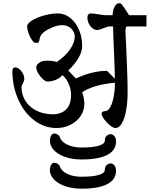

<svg xmlns="http://www.w3.org/2000/svg" viewBox="-20 -710 915 1174"><path d="M875.5 -548.3H754.9Q747.1 -542.5 747.1 -517.6Q748 -499.5 751.2 -433.3Q754.4 -367.2 757.3 -284.2Q760.3 -201.2 760.3 -146Q760.3 -86.4 751.5 -36.6Q742.7 13.2 725.8 43Q709 72.8 685.5 72.8Q672.9 72.8 652.3 56.4Q631.8 40 616.5 18.6Q601.1 -2.9 601.1 -17.1Q601.1 -22.5 608.2 -26.6Q615.2 -30.8 625 -30.8Q640.6 -30.8 653.8 -54.2Q667 -77.6 674.8 -117.4Q682.6 -157.2 682.6 -204.1H680.7Q613.8 -197.8 562.5 -182.4Q511.2 -167 483.4 -146H482.4Q495.6 -106.9 495.6 -75.7Q495.6 -34.2 472.7 -0.2Q449.7 33.7 410.6 53.2Q371.6 72.8 326.2 72.8Q250 72.8 188.2 25.1Q126.5 -22.5 91.1 -102.5Q55.7 -182.6 55.7 -276.9Q55.7 -287.6 60.1 -292.7Q64.5 -297.9 74.7 -297.9Q84.5 -297.9 97.4 -288.1Q110.4 -278.3 119.4 -261.7Q128.4 -245.1 128.4 -226.1Q128.4 -220.2 126.2 -214.4Q124 -208.5 119.1 -199.2Q111.3 -183.6 111.3 -177.2Q111.3 -132.8 134.5 -94.7Q157.7 -56.6 201.7 -33.9Q245.6 -11.2 304.2 -11.2Q353 -11.2 383.8 -40.3Q414.6 -69.3 414.6 -130.9Q414.6 -164.1 399.9 -197.8Q385.3 -231.4 362.8 -249.5H360.8Q345.7 -231.9 320.3 -221.7Q294.9 -211.4 270 -211.4Q258.8 -211.4 242.2 -226.3Q225.6 -241.2 213.6 -261.7Q201.7 -282.2 201.7 -297.9Q201.7 -308.6 210.2 -318.1Q218.8 -327.6 232.4 -333.3Q246.1 -338.9 261.2 -338.9Q309.1 -338.9 325.2 -331.1H327.6Q380.4 -367.2 408.7 -408.9Q437 -450.7 437 -485.4Q437 -504.9 426.8 -521.2Q416.5 -537.6 399.2 -546.9Q381.8 -556.2 361.3 -556.2Q338.9 -556.2 320.8 -550.3Q302.7 -544.4 274.9 -530.8Q252.9 -519.5 241.5 -507.8Q230 -496.1 226.6 -487.1Q223.1 -478 221.2 -466.3Q219.2 -455.6 215.8 -451.4Q212.4 -447.3 199.7 -447.3Q188 -447.3 175.5 -465.1Q163.1 -482.9 154.5 -507.1Q146 -531.2 146 -548.3Q146 -566.9 176.5 -585.4Q207 -604 251.2 -616Q295.4 -627.9 332.5 -627.9Q375 -627.9 409.2 -600.8Q443.4 -573.7 462.9 -528.3Q482.4 -482.9 482.4 -430.2Q482.4 -393.6 460.2 -356Q438 -318.4 397.5 -278.8L442.9 -231H445.8Q544.9 -276.9 634.3 -276.9L679.7 -231H682.6Q682.6 -251.5 680.4 -306.2Q678.2 -360.8 677.2 -386.2Q671.4 -517.1 671.4 -548.3H651.9Q644 -548.3 635.3 -545.7Q626.5 -543 611.3 -537.1Q597.2 -531.7 589.1 -529.1Q581.1 -526.4 574.2 -526.4Q560.5 -526.4 546.6 -536.6Q532.7 -546.9 523.7 -564.5Q514.6 -582 514.6 -602.1Q514.6 -627.9 536.6 -627.9Q549.3 -627.9 583.5 -622.1Q616.7 -617.2 625 -617.2H668.9Q668.9 -647 680.4 -668.7Q691.9 -690.4 710 -690.4Q718.3 -690.4 726.1 -680.9Q733.9 -671.4 749.5 -647.5Q760.3 -629.4 769 -617.2H875.5ZM311 106.4Q323.2 106.4 333.5 113.3Q343.8 120.1 347.7 132.8Q351.1 144.5 366.2 158.2Q381.3 171.9 410.2 181.9Q439 191.9 480 191.9Q548.3 191.9 584.7 180.9Q621.1 169.9 621.1 149.4Q621.1 129.4 633.1 119.9Q645 110.4 657.2 110.4Q669.4 110.4 679.4 122.3Q689.5 134.3 689.5 154.8Q689.5 209.5 635.7 237.3Q582 265.1 479 265.1Q422.9 265.1 378.7 249.8Q334.5 234.4 309.8 208.3Q285.2 182.1 285.2 151.4Q285.2 129.9 293.2 118.2Q301.3 106.4 311 106.4ZM311 285.2Q323.2 285.2 333.5 292Q343.8 298.8 347.7 311.5Q351.1 323.2 366.2 336.9Q381.3 350.6 410.2 360.6Q439 370.6 480 370.6Q548.3 370.6 584.7 359.6Q621.1 348.6 621.1 328.1Q621.1 308.1 633.1 298.6Q645 289.1 657.2 289.1Q669.4 289.1 679.4 301Q689.5 313 689.5 333.5Q689.5 388.2 635.7 416Q582 443.8 479 443.8Q422.9 443.8 378.7 428.5Q334.5 413.1 309.8 387Q285.2 360.8 285.2 330.1Q285.2 308.6 293.2 296.9Q301.3 285.2 311 285.2Z"/></svg>

Font: Dekko
Style: Regular
Weight: 400
Designer: Multiple
Foundry: Sorkin Type
Version: Version 2.001